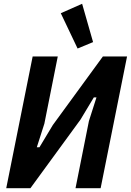

<svg xmlns="http://www.w3.org/2000/svg" viewBox="-20 -997 693 1017"><path d="M13 0 153 -698H286L215 -342L175 -217H189L260 -335L525 -698H653L513 0H380L451 -356L491 -481H477L406 -363L141 0ZM391 -740 302 -927 415 -977 473 -774Z"/></svg>

Font: IBM Plex Sans Condensed
Style: Bold Italic
Weight: 700
Width: 3
Italic angle: -11.31°
Designer: Mike Abbink, Paul van der Laan, Pieter van Rosmalen
Foundry: Bold Monday
Version: Version 3.201